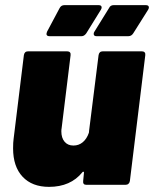

<svg xmlns="http://www.w3.org/2000/svg" viewBox="-20 -720 600 748"><path d="M380 -520H533Q540 -520 543.5 -516Q547 -512 546 -505L486 -15Q485 -8 480.5 -4Q476 0 469 0H316Q309 0 306 -4Q303 -8 304 -15L307 -46Q308 -50 305.5 -51Q303 -52 301 -49Q255 8 171 8Q105 8 68 -31.5Q31 -71 31 -142Q31 -166 33 -179L73 -505Q74 -512 78 -516Q82 -520 89 -520H242Q249 -520 252.5 -516Q256 -512 255 -505L220 -220Q219 -216 219 -208Q219 -183 231.5 -168Q244 -153 266 -153Q287 -153 302.5 -166Q318 -179 326 -202Q327 -205 327 -210L364 -505Q365 -512 369 -516Q373 -520 380 -520ZM161 -588Q161 -590 163 -596L212 -688Q218 -700 231 -700H364Q376 -700 376 -691Q376 -687 373 -682L316 -590Q308 -579 298 -579H173Q161 -579 161 -588ZM345 -588Q345 -593 348 -597L405 -689Q410 -700 423 -700H548Q560 -700 560 -691Q560 -687 557 -682L499 -590Q492 -579 480 -579H356Q345 -579 345 -588Z"/></svg>

Font: Barlow Black
Style: Italic
Weight: 900
Italic angle: -7°
Designer: Jeremy Tribby
Foundry: Tribby Type
Version: Version 1.408